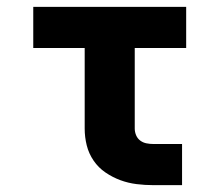

<svg xmlns="http://www.w3.org/2000/svg" viewBox="-20 -540 640 560"><path d="M427 0Q403 0 378.5 -3Q354 -6 331 -14.5Q308 -23 287.5 -37Q267 -51 253 -71.5Q239 -92 233 -116Q227 -140 227 -165V-400H77V-520H523V-400H373V-165Q373 -155 377 -145.5Q381 -136 389 -130Q397 -124 407 -122Q417 -120 427 -120H511V0Z"/></svg>

Font: Iosevka Custom Heavy Extended
Style: Regular
Weight: 900
Width: 7
Monospace: yes
Designer: Belleve Invis
Foundry: Belleve Invis
Version: Version 11.2.4; ttfautohint (v1.8.4)